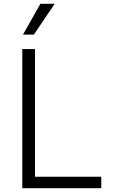

<svg xmlns="http://www.w3.org/2000/svg" viewBox="-20 -984 602 1004"><path d="M96.6 0V-727.3H163V-59.7H509.6V0ZM100.1 -802.9 191.1 -964.1H266L157 -802.9Z"/></svg>

Font: Inter P Light
Style: Regular
Weight: 300
Designer: Rasmus Andersson
Foundry: rsms
Version: Version 3.018;git-588b23468